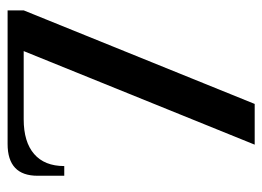

<svg xmlns="http://www.w3.org/2000/svg" viewBox="-114 -586 700 513"><g transform="rotate(-90 236.5 -330.0)"><path d="M106 0 356 -617.2H173.8Q113.3 -617.2 81.1 -589.4Q48.8 -561.5 48.8 -508.8H22.9V-580.1Q22.9 -660.2 107.9 -660.2H464.8V-617.2L214.8 0Z"/></g></svg>

Font: El Messiri SemiBold
Style: Regular
Weight: 600
Designer: Mohamed Gaber
Foundry: Kief Type Foundry
Version: Version 2.007;PS 002.007;hotconv 1.0.88;makeotf.lib2.5.64775